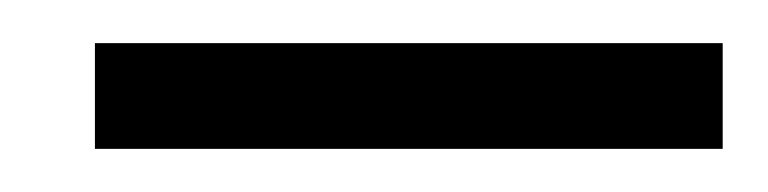

<svg xmlns="http://www.w3.org/2000/svg" viewBox="-20 -801 356 89"><path d="M315 -732H24V-781H315Z"/></svg>

Font: GFS Artemisia
Style: Regular
Weight: 400
Designer: Takis Katsoulidis and George D. Matthiopoulos
Foundry: Takis Katsoulidis and George D. Matthiopoulos
Version: Version 1.0